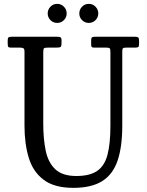

<svg xmlns="http://www.w3.org/2000/svg" viewBox="-20 -936 742 972"><path d="M518 -695H456.5Q447 -695 444.2 -698.2Q441.5 -701.5 441.5 -711.5V-730.5Q441.5 -743.5 445.5 -746.8Q449.5 -750 461.5 -750H662Q674.5 -750 679.2 -747Q684 -744 684 -730.5V-713.5Q684 -701 679.8 -698Q675.5 -695 665.5 -695H621Q607 -695 603 -692Q599 -689 599 -675.5V-300Q599 -192.5 575.2 -122.8Q551.5 -53 497.2 -19Q443 15 351.5 15Q255 15 201 -25.8Q147 -66.5 125.5 -137.5Q104 -208.5 104 -300V-674.5Q104 -689 98 -692Q92 -695 79 -695H36Q23.5 -695 21.2 -699.5Q19 -704 19 -716.5V-732.5Q19 -744.5 23.8 -747.2Q28.5 -750 40 -750H268.5Q280.5 -750 286 -747.2Q291.5 -744.5 291.5 -731.5V-717.5Q291.5 -702 286.8 -698.5Q282 -695 267.5 -695H224Q207.5 -695 203.2 -691.8Q199 -688.5 199 -672.5V-310Q199 -234 211.2 -174Q223.5 -114 259.5 -79.5Q295.5 -45 366.5 -45Q434.5 -45 472 -70.8Q509.5 -96.5 524.2 -152.8Q539 -209 539 -300V-672.5Q539 -687 535.5 -691Q532 -695 518 -695ZM429.5 -820Q409.5 -820 395.5 -834Q381.5 -848 381.5 -868Q381.5 -888 395.5 -902.2Q409.5 -916.5 429.5 -916.5Q449.5 -916.5 463.5 -902.2Q477.5 -888 477.5 -868Q477.5 -848 463.5 -834Q449.5 -820 429.5 -820ZM269.5 -820Q249.5 -820 235.5 -834Q221.5 -848 221.5 -868Q221.5 -888 235.5 -902.2Q249.5 -916.5 269.5 -916.5Q289.5 -916.5 303.5 -902.2Q317.5 -888 317.5 -868Q317.5 -848 303.5 -834Q289.5 -820 269.5 -820Z"/></svg>

Font: Besley* Narrow
Style: Regular
Weight: 400
Width: 4
Designer: Owen Earl
Foundry: indestructible type*
Version: Version 3.000; ttfautohint (v1.8.3)